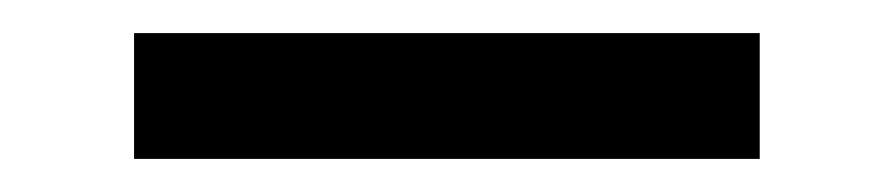

<svg xmlns="http://www.w3.org/2000/svg" viewBox="-20 -365 540 116"><path d="M439 -345V-269H61V-345Z"/></svg>

Font: D2Coding ligature
Style: Regular
Weight: 400
Monospace: yes
Designer: Yong-Rak Park; Jeong-Hwan Yoon; Sang-Min Lee;
Foundry: NHN Corporation
Version: Version 1.3.2; Build 20180524